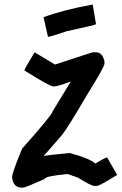

<svg xmlns="http://www.w3.org/2000/svg" viewBox="-20 -857 542 856"><path d="M393.1 -624H406.7Q437.5 -624 445.8 -583V-573.2Q445.8 -559.1 369.6 -436.5Q280.8 -285.2 256.3 -254.9L174.3 -161.1Q186.5 -165 289.6 -174.8Q376 -152.8 404.8 -127.9Q444.3 -151.9 457.5 -155.3L502.4 -77.1Q423.3 -28.3 412.6 -28.3H398.9Q387.2 -28.3 326.7 -65.4L281.7 -81.1Q180.2 -71.8 180.2 -59.6Q91.8 -20.5 84.5 -20.5H76.7Q38.6 -20.5 33.7 -67.4Q33.7 -85.4 78.6 -194.3Q213.4 -346.2 213.4 -358.4L295.4 -493.2H293.5Q237.8 -471.7 221.2 -471.7H217.3Q202.1 -471.7 90.3 -542H88.4Q88.4 -549.3 133.3 -622.1H137.2L225.1 -569.3ZM393.2 -836.9 408.1 -749Q404.4 -745.1 277 -717.8Q228.9 -700.2 194 -692.4L174.1 -780.3Q264.5 -813.5 393.2 -836.9Z"/></svg>

Font: ww_drahtTSB
Style: Regular
Weight: 400
Designer: Dr. Wolfgang Wiebecke
Version: Version 1.06 May 21, 2010, initial release